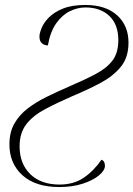

<svg xmlns="http://www.w3.org/2000/svg" viewBox="-20 -744 538 774"><path d="M219 10Q123 10 70.5 -37.5Q18 -85 18 -162Q18 -211 38 -246Q58 -281 92 -307Q126 -333 169 -354Q212 -375 258 -395Q321 -422 365.5 -445.5Q410 -469 433.5 -500Q457 -531 457 -582Q457 -645 421 -679.5Q385 -714 324 -714Q293 -714 262 -699Q231 -684 207 -650.5Q183 -617 173 -561Q159 -561 149 -569.5Q139 -578 139 -597Q139 -609 147.5 -630.5Q156 -652 177 -673.5Q198 -695 234 -709.5Q270 -724 324 -724Q406 -724 452 -682.5Q498 -641 498 -572Q498 -512 466.5 -474Q435 -436 384 -409Q333 -382 273 -357Q209 -329 161 -303.5Q113 -278 86 -243Q59 -208 59 -154Q59 -84 102 -42Q145 0 220 0Q277 0 317.5 -27.5Q358 -55 389 -100Q397 -97 400 -90.5Q403 -84 403 -76Q403 -57 379 -37Q355 -17 313.5 -3.5Q272 10 219 10Z"/></svg>

Font: Noto Serif Display ExtraLight
Style: Italic
Weight: 200
Italic angle: -12°
Designer: Monotype Design Team
Foundry: Monotype Imaging Inc.
Version: Version 2.009